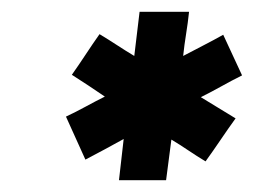

<svg xmlns="http://www.w3.org/2000/svg" viewBox="-20 -740 431 326"><path d="M190 -504Q174 -495 158 -486.5Q142 -478 125 -469Q117 -487 108.5 -505.5Q100 -524 92 -542Q109 -550 125.5 -559Q142 -568 158 -576Q145 -585 130.5 -594.5Q116 -604 102 -613Q114 -630 125.5 -647.5Q137 -665 149 -682Q164 -673 178.5 -663.5Q193 -654 208 -645L217 -720H301Q299 -701 296 -682.5Q293 -664 291 -645Q308 -654 325.5 -663Q343 -672 359 -681Q367 -664 375 -646.5Q383 -629 391 -612Q373 -603 356 -593.5Q339 -584 321 -575Q336 -566 350.5 -557Q365 -548 380 -539Q367 -521 354.5 -502.5Q342 -484 329 -466Q314 -475 300 -484.5Q286 -494 271 -503Q269 -486 266.5 -468.5Q264 -451 262 -434H182Z"/></svg>

Font: Josefin Sans Thin
Style: Bold Italic
Weight: 700
Italic angle: -7°
Version: Version 2.000